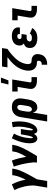

<svg xmlns="http://www.w3.org/2000/svg" viewBox="1494 -2292 1013 4040"><g transform="rotate(-90 2000.0 -271.5)"><path d="M73 215 112 -19Q119 -60 117.5 -100Q116 -140 111.5 -179.5Q107 -219 98 -257.5Q89 -296 77.5 -333Q66 -370 52 -406Q38 -442 21 -476L142 -528Q177 -461 201.5 -388Q226 -315 240 -238Q254 -266 267 -294.5Q280 -323 291.5 -351.5Q303 -380 312.5 -409Q322 -438 327 -468L336 -520H474L465 -468Q458 -427 443.5 -386.5Q429 -346 411 -307Q393 -268 373.5 -229Q354 -190 333 -151.5Q312 -113 291 -75.5Q270 -38 248 0L212 215Z M599 0Q606 -43 602.5 -85.5Q599 -128 592.5 -169Q586 -210 578.5 -250.5Q571 -291 561 -331Q551 -371 539.5 -410.5Q528 -450 515 -488L642 -528Q670 -456 689 -379.5Q708 -303 722 -225Q739 -254 755 -284Q771 -314 785 -344Q799 -374 810.5 -405Q822 -436 827 -468L836 -520H974L965 -468Q958 -427 942.5 -386.5Q927 -346 908.5 -306.5Q890 -267 869.5 -228Q849 -189 827 -151Q805 -113 782.5 -75Q760 -37 737 0Z M1107 8Q1080 8 1059 -7Q1038 -22 1027 -44Q1016 -66 1011.5 -91.5Q1007 -117 1006 -143.5Q1005 -170 1007.5 -196.5Q1010 -223 1014 -250Q1026 -321 1051 -391Q1076 -461 1110 -528L1209 -485Q1177 -425 1155.5 -361.5Q1134 -298 1123 -234Q1123 -229 1122.5 -223Q1122 -217 1121 -211.5Q1120 -206 1119 -200.5Q1118 -195 1117.5 -189.5Q1117 -184 1116 -178.5Q1115 -173 1115 -167.5Q1115 -162 1114.5 -156.5Q1114 -151 1113.5 -145.5Q1113 -140 1113 -134Q1113 -128 1113 -122.5Q1113 -117 1113 -112Q1113 -107 1114.5 -101.5Q1116 -96 1118 -90.5Q1120 -85 1125 -85Q1131 -85 1135 -90.5Q1139 -96 1141 -101.5Q1143 -107 1145.5 -112.5Q1148 -118 1150 -124Q1152 -130 1153.5 -135.5Q1155 -141 1156.5 -146.5Q1158 -152 1159.5 -157.5Q1161 -163 1162.5 -169Q1164 -175 1165.5 -180.5Q1167 -186 1168 -191.5Q1169 -197 1170 -203Q1171 -209 1172 -214.5Q1173 -220 1174 -226Q1175 -232 1176.5 -237.5Q1178 -243 1179 -248.5Q1180 -254 1181 -260L1194 -338H1306L1293 -260Q1292 -254 1291 -248.5Q1290 -243 1289.5 -237.5Q1289 -232 1288 -226Q1287 -220 1286 -214.5Q1285 -209 1284 -203.5Q1283 -198 1283 -192Q1283 -186 1282.5 -180.5Q1282 -175 1281.5 -169.5Q1281 -164 1280.5 -158Q1280 -152 1279.5 -146.5Q1279 -141 1278.5 -135.5Q1278 -130 1278 -124Q1278 -118 1278.5 -112.5Q1279 -107 1280 -102Q1281 -97 1283 -91Q1285 -85 1290 -85Q1296 -85 1299.5 -91Q1303 -97 1306 -102.5Q1309 -108 1310.5 -113.5Q1312 -119 1314 -124.5Q1316 -130 1318 -135.5Q1320 -141 1321.5 -146.5Q1323 -152 1324.5 -158Q1326 -164 1327.5 -169.5Q1329 -175 1330 -181Q1331 -187 1332 -192.5Q1333 -198 1334 -203.5Q1335 -209 1336.5 -215Q1338 -221 1339 -226.5Q1340 -232 1341 -237.5Q1342 -243 1343.5 -249Q1345 -255 1346 -260Q1356 -324 1356 -387.5Q1356 -451 1342 -510L1452 -528Q1464 -461 1466 -391Q1468 -321 1456 -250Q1452 -223 1445.5 -196.5Q1439 -170 1429 -143.5Q1419 -117 1406.5 -91.5Q1394 -66 1375 -44Q1356 -22 1330 -7Q1304 8 1277 8Q1262 8 1249 2.5Q1236 -3 1227.5 -13.5Q1219 -24 1213.5 -37.5Q1208 -51 1204 -65Q1196 -51 1186.5 -37.5Q1177 -24 1164.5 -13.5Q1152 -3 1137 2.5Q1122 8 1107 8Z M1464 215 1557 -345Q1561 -369 1569 -393Q1577 -417 1591 -439Q1605 -461 1625.5 -479Q1646 -497 1669.5 -508Q1693 -519 1717.5 -523.5Q1742 -528 1767 -528Q1797 -528 1826 -522Q1855 -516 1878.5 -501Q1902 -486 1918.5 -463Q1935 -440 1942.5 -412.5Q1950 -385 1950 -355.5Q1950 -326 1945 -295L1925 -175Q1921 -154 1915.5 -133Q1910 -112 1900 -91.5Q1890 -71 1876.5 -52Q1863 -33 1844.5 -19Q1826 -5 1804 1.5Q1782 8 1761 8Q1740 8 1721 1.5Q1702 -5 1687.5 -18.5Q1673 -32 1665 -49.5Q1657 -67 1652 -87L1602 215ZM1720 -106Q1735 -106 1748.5 -115Q1762 -124 1770.5 -137.5Q1779 -151 1783.5 -165.5Q1788 -180 1790 -194L1810 -314Q1812 -325 1812.5 -336Q1813 -347 1812.5 -357.5Q1812 -368 1809.5 -378Q1807 -388 1801.5 -396.5Q1796 -405 1786.5 -409.5Q1777 -414 1766 -414Q1751 -414 1736.5 -405.5Q1722 -397 1713 -384Q1704 -371 1699 -356Q1694 -341 1692 -326L1674 -222Q1672 -209 1671 -197Q1670 -185 1670.5 -173Q1671 -161 1673.5 -149Q1676 -137 1681.5 -127.5Q1687 -118 1697.5 -112Q1708 -106 1720 -106Z M2324 0Q2300 0 2276 -3Q2252 -6 2230 -14.5Q2208 -23 2190 -37.5Q2172 -52 2161.5 -72.5Q2151 -93 2149.5 -117Q2148 -141 2152 -166L2192 -406H2094V-520H2349L2287 -147Q2286 -140 2288.5 -133Q2291 -126 2296 -121.5Q2301 -117 2309 -115.5Q2317 -114 2324 -114H2397V0ZM2242 -600 2280 -758H2388L2329 -600Z M2658 215V101H2671Q2682 101 2694 98.5Q2706 96 2716 89.5Q2726 83 2732.5 72.5Q2739 62 2741 51Q2744 37 2741.5 23.5Q2739 10 2728 3.5Q2717 -3 2703 -2Q2689 -1 2675.5 -2.5Q2662 -4 2649.5 -7Q2637 -10 2625.5 -15.5Q2614 -21 2604 -28Q2594 -35 2584.5 -43.5Q2575 -52 2567.5 -62Q2560 -72 2554 -83Q2548 -94 2544 -106.5Q2540 -119 2538 -131.5Q2536 -144 2535 -157.5Q2534 -171 2534 -184Q2534 -197 2535.5 -210.5Q2537 -224 2539 -238Q2549 -295 2574 -350Q2599 -405 2637 -453Q2675 -501 2721 -542.5Q2767 -584 2816 -620L2817 -621H2603L2621 -735H3009L2991 -621Q2954 -596 2919 -569Q2884 -542 2852 -512Q2820 -482 2790 -449.5Q2760 -417 2736 -380Q2712 -343 2696.5 -303Q2681 -263 2675 -223Q2672 -205 2671.5 -187.5Q2671 -170 2676.5 -154Q2682 -138 2694 -127Q2706 -116 2723 -114.5Q2740 -113 2758 -112.5Q2776 -112 2792.5 -107.5Q2809 -103 2823 -95Q2837 -87 2848.5 -75.5Q2860 -64 2868.5 -49.5Q2877 -35 2880 -18.5Q2883 -2 2882.5 15.5Q2882 33 2879 50Q2875 74 2867 97Q2859 120 2843.5 140Q2828 160 2807.5 175Q2787 190 2764 199Q2741 208 2717.5 211.5Q2694 215 2671 215Z M3221 8Q3192 8 3165 4.5Q3138 1 3112.5 -8Q3087 -17 3065.5 -33Q3044 -49 3030 -71.5Q3016 -94 3012.5 -122Q3009 -150 3013 -178Q3016 -195 3022.5 -211.5Q3029 -228 3042.5 -240.5Q3056 -253 3072 -262Q3088 -271 3105 -277Q3092 -287 3082 -299.5Q3072 -312 3067 -327Q3062 -342 3062 -359Q3062 -376 3065 -393Q3068 -414 3077.5 -434.5Q3087 -455 3103 -471.5Q3119 -488 3138.5 -499Q3158 -510 3178.5 -516.5Q3199 -523 3220.5 -525.5Q3242 -528 3263 -528Q3288 -528 3312 -525Q3336 -522 3357.5 -513.5Q3379 -505 3397.5 -491Q3416 -477 3427.5 -457.5Q3439 -438 3442.5 -414Q3446 -390 3442 -366L3441 -359H3304V-361Q3306 -372 3305 -382Q3304 -392 3298 -399.5Q3292 -407 3282.5 -410.5Q3273 -414 3263 -414Q3253 -414 3243 -412.5Q3233 -411 3223.5 -406Q3214 -401 3207.5 -392Q3201 -383 3199 -373Q3198 -362 3200 -352Q3202 -342 3209.5 -335.5Q3217 -329 3226.5 -326.5Q3236 -324 3247 -324H3305L3288 -217H3230Q3217 -217 3204 -214.5Q3191 -212 3179 -205.5Q3167 -199 3159 -187.5Q3151 -176 3149 -163Q3146 -149 3151.5 -136.5Q3157 -124 3168.5 -117.5Q3180 -111 3193.5 -108.5Q3207 -106 3221 -106Q3234 -106 3247.5 -108Q3261 -110 3274 -115Q3287 -120 3298.5 -129Q3310 -138 3316 -149L3431 -98Q3415 -72 3391 -50.5Q3367 -29 3338.5 -15.5Q3310 -2 3280 3Q3250 8 3221 8Z M3824 0Q3800 0 3776 -3Q3752 -6 3730 -14.5Q3708 -23 3690 -37.5Q3672 -52 3661.5 -72.5Q3651 -93 3649.5 -117Q3648 -141 3652 -166L3692 -406H3594V-520H3849L3787 -147Q3786 -140 3788.5 -133Q3791 -126 3796 -121.5Q3801 -117 3809 -115.5Q3817 -114 3824 -114H3897V0Z"/></g></svg>

Font: Iosevka Curly Heavy
Style: Italic
Weight: 900
Italic angle: -9°
Monospace: yes
Designer: Belleve Invis
Foundry: Belleve Invis
Version: Version 22.1.2; ttfautohint (v1.8.4)